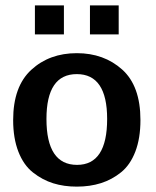

<svg xmlns="http://www.w3.org/2000/svg" viewBox="-20 -685 582 715"><path d="M110 -557V-665H218V-557ZM315 -557V-665H422V-557ZM29 -238Q29 -363 96.5 -425Q164 -487 266 -487Q367 -487 435 -426Q503 -365 503 -238Q503 -170 484 -120.5Q465 -71 431 -43.5Q397 -16 356 -3Q315 10 266 10Q218 10 178 -2.5Q138 -15 103 -42.5Q68 -70 48.5 -120Q29 -170 29 -238ZM153 -242Q153 -71 267 -71Q379 -71 379 -242Q379 -409 266 -409Q153 -409 153 -242Z"/></svg>

Font: Coval
Style: Bold
Weight: 700
Foundry: Context Ltd
Version: Version 001.000